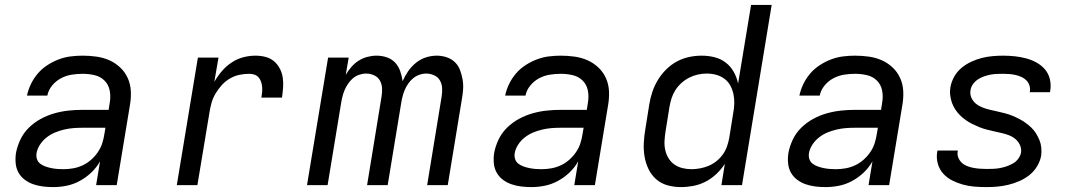

<svg xmlns="http://www.w3.org/2000/svg" viewBox="-20 -755 4390 783"><path d="M197 8Q176 8 155.5 5.5Q135 3 116 -3.5Q97 -10 81 -22Q65 -34 55.5 -51Q46 -68 44 -88.5Q42 -109 45 -130Q50 -158 63 -185.5Q76 -213 98 -234.5Q120 -256 147 -270.5Q174 -285 202.5 -293Q231 -301 259.5 -304Q288 -307 316 -307H423L428 -339Q432 -364 427 -387.5Q422 -411 405.5 -427Q389 -443 365.5 -448.5Q342 -454 317 -454Q295 -454 272.5 -450.5Q250 -447 229 -436Q208 -425 192.5 -406Q177 -387 173 -365H90Q95 -389 106 -412Q117 -435 134 -455Q151 -475 173.5 -489.5Q196 -504 220 -513Q244 -522 268.5 -525Q293 -528 317 -528Q346 -528 374 -524Q402 -520 426.5 -509Q451 -498 470.5 -479.5Q490 -461 501 -436.5Q512 -412 513.5 -384Q515 -356 510 -327L456 0H372L388 -97Q374 -72 352.5 -51.5Q331 -31 305 -17Q279 -3 251.5 2.5Q224 8 197 8ZM238 -65Q258 -65 278 -68.5Q298 -72 316.5 -80.5Q335 -89 351 -103Q367 -117 379 -134.5Q391 -152 397 -171Q403 -190 406 -210L410 -234H315Q297 -234 278.5 -232.5Q260 -231 241 -226.5Q222 -222 204 -214.5Q186 -207 170 -194.5Q154 -182 143 -165Q132 -148 129 -130Q127 -117 131 -105.5Q135 -94 144.5 -87Q154 -80 165.5 -76Q177 -72 189 -69.5Q201 -67 213.5 -66Q226 -65 238 -65Z M701 0 787 -520H871L854 -421Q867 -444 884.5 -464.5Q902 -485 924.5 -500Q947 -515 972 -521.5Q997 -528 1022 -528Q1043 -528 1062.5 -523Q1082 -518 1096.5 -506Q1111 -494 1120.5 -476.5Q1130 -459 1133 -439Q1136 -419 1134.5 -398.5Q1133 -378 1130 -357H1046Q1048 -368 1049 -379Q1050 -390 1049 -401Q1048 -412 1044.5 -422Q1041 -432 1034.5 -439.5Q1028 -447 1018 -450.5Q1008 -454 997 -454Q977 -454 957 -450Q937 -446 918 -435Q899 -424 884.5 -408Q870 -392 859 -373.5Q848 -355 842.5 -335Q837 -315 834 -295L785 0Z M1232 0 1318 -520H1402L1390 -450Q1400 -467 1413 -482Q1426 -497 1442.5 -507.5Q1459 -518 1478 -523Q1497 -528 1515 -528H1516Q1538 -528 1558 -521Q1578 -514 1591.5 -499.5Q1605 -485 1612 -465Q1619 -445 1622 -424Q1631 -445 1644.5 -464.5Q1658 -484 1676.5 -499Q1695 -514 1717 -521Q1739 -528 1761 -528Q1782 -528 1801.5 -521.5Q1821 -515 1835 -501.5Q1849 -488 1856 -469.5Q1863 -451 1866.5 -431Q1870 -411 1868.5 -389.5Q1867 -368 1863 -347L1806 0H1722L1781 -361Q1784 -379 1783 -396Q1782 -413 1774 -427Q1766 -441 1750.5 -448Q1735 -455 1718 -455Q1704 -455 1690 -450Q1676 -445 1664.5 -435.5Q1653 -426 1644.5 -413.5Q1636 -401 1630.5 -388Q1625 -375 1621.5 -361Q1618 -347 1616 -334L1561 0H1477L1536 -361Q1539 -379 1538 -396Q1537 -413 1529 -427Q1521 -441 1505.5 -448Q1490 -455 1473 -455Q1459 -455 1444.5 -450Q1430 -445 1419 -435.5Q1408 -426 1399.5 -413.5Q1391 -401 1385.5 -388Q1380 -375 1376.5 -361Q1373 -347 1371 -334L1316 0Z M2147 8Q2126 8 2105.5 5.5Q2085 3 2066 -3.5Q2047 -10 2031 -22Q2015 -34 2005.5 -51Q1996 -68 1994 -88.5Q1992 -109 1995 -130Q2000 -158 2013 -185.5Q2026 -213 2048 -234.5Q2070 -256 2097 -270.5Q2124 -285 2152.5 -293Q2181 -301 2209.5 -304Q2238 -307 2266 -307H2373L2378 -339Q2382 -364 2377 -387.5Q2372 -411 2355.5 -427Q2339 -443 2315.5 -448.5Q2292 -454 2267 -454Q2245 -454 2222.5 -450.5Q2200 -447 2179 -436Q2158 -425 2142.5 -406Q2127 -387 2123 -365H2040Q2045 -389 2056 -412Q2067 -435 2084 -455Q2101 -475 2123.5 -489.5Q2146 -504 2170 -513Q2194 -522 2218.5 -525Q2243 -528 2267 -528Q2296 -528 2324 -524Q2352 -520 2376.5 -509Q2401 -498 2420.5 -479.5Q2440 -461 2451 -436.5Q2462 -412 2463.5 -384Q2465 -356 2460 -327L2406 0H2322L2338 -97Q2324 -72 2302.5 -51.5Q2281 -31 2255 -17Q2229 -3 2201.5 2.5Q2174 8 2147 8ZM2188 -65Q2208 -65 2228 -68.5Q2248 -72 2266.5 -80.5Q2285 -89 2301 -103Q2317 -117 2329 -134.5Q2341 -152 2347 -171Q2353 -190 2356 -210L2360 -234H2265Q2247 -234 2228.5 -232.5Q2210 -231 2191 -226.5Q2172 -222 2154 -214.5Q2136 -207 2120 -194.5Q2104 -182 2093 -165Q2082 -148 2079 -130Q2077 -117 2081 -105.5Q2085 -94 2094.5 -87Q2104 -80 2115.5 -76Q2127 -72 2139 -69.5Q2151 -67 2163.5 -66Q2176 -65 2188 -65Z M2757 8Q2728 8 2701.5 0.5Q2675 -7 2655.5 -24.5Q2636 -42 2624.5 -66Q2613 -90 2608.5 -117Q2604 -144 2605.5 -172.5Q2607 -201 2612 -230L2628 -330Q2632 -355 2640.5 -380.5Q2649 -406 2663 -429Q2677 -452 2696.5 -471.5Q2716 -491 2740 -504Q2764 -517 2790 -522.5Q2816 -528 2841 -528Q2869 -528 2894.5 -521.5Q2920 -515 2940 -499.5Q2960 -484 2972.5 -461.5Q2985 -439 2990 -414L3043 -735H3127L3006 0H2922L2936 -87Q2922 -65 2902 -46Q2882 -27 2858 -14.5Q2834 -2 2808 3Q2782 8 2757 8ZM2800 -65Q2817 -65 2835.5 -68.5Q2854 -72 2870.5 -79Q2887 -86 2902 -98Q2917 -110 2928 -125.5Q2939 -141 2945 -158.5Q2951 -176 2954 -193L2970 -293Q2974 -313 2974.5 -333Q2975 -353 2971 -371.5Q2967 -390 2958 -406.5Q2949 -423 2934 -434Q2919 -445 2900.5 -450Q2882 -455 2862 -455Q2844 -455 2826 -451Q2808 -447 2791 -438.5Q2774 -430 2759 -416.5Q2744 -403 2734 -387Q2724 -371 2718.5 -353.5Q2713 -336 2710 -318L2694 -218Q2691 -199 2690 -180Q2689 -161 2693 -143Q2697 -125 2706.5 -109.5Q2716 -94 2730.5 -84Q2745 -74 2763 -69.5Q2781 -65 2800 -65Z M3347 8Q3326 8 3305.5 5.5Q3285 3 3266 -3.5Q3247 -10 3231 -22Q3215 -34 3205.5 -51Q3196 -68 3194 -88.5Q3192 -109 3195 -130Q3200 -158 3213 -185.5Q3226 -213 3248 -234.5Q3270 -256 3297 -270.5Q3324 -285 3352.5 -293Q3381 -301 3409.5 -304Q3438 -307 3466 -307H3573L3578 -339Q3582 -364 3577 -387.5Q3572 -411 3555.5 -427Q3539 -443 3515.5 -448.5Q3492 -454 3467 -454Q3445 -454 3422.5 -450.5Q3400 -447 3379 -436Q3358 -425 3342.5 -406Q3327 -387 3323 -365H3240Q3245 -389 3256 -412Q3267 -435 3284 -455Q3301 -475 3323.5 -489.5Q3346 -504 3370 -513Q3394 -522 3418.5 -525Q3443 -528 3467 -528Q3496 -528 3524 -524Q3552 -520 3576.5 -509Q3601 -498 3620.5 -479.5Q3640 -461 3651 -436.5Q3662 -412 3663.5 -384Q3665 -356 3660 -327L3606 0H3522L3538 -97Q3524 -72 3502.5 -51.5Q3481 -31 3455 -17Q3429 -3 3401.5 2.5Q3374 8 3347 8ZM3388 -65Q3408 -65 3428 -68.5Q3448 -72 3466.5 -80.5Q3485 -89 3501 -103Q3517 -117 3529 -134.5Q3541 -152 3547 -171Q3553 -190 3556 -210L3560 -234H3465Q3447 -234 3428.5 -232.5Q3410 -231 3391 -226.5Q3372 -222 3354 -214.5Q3336 -207 3320 -194.5Q3304 -182 3293 -165Q3282 -148 3279 -130Q3277 -117 3281 -105.5Q3285 -94 3294.5 -87Q3304 -80 3315.5 -76Q3327 -72 3339 -69.5Q3351 -67 3363.5 -66Q3376 -65 3388 -65Z M4003 8Q3978 8 3953.5 6Q3929 4 3906 -2.5Q3883 -9 3862.5 -19.5Q3842 -30 3826.5 -47Q3811 -64 3804.5 -87.5Q3798 -111 3802 -135L3803 -141H3886V-139Q3883 -125 3888 -112.5Q3893 -100 3902 -91.5Q3911 -83 3923.5 -78Q3936 -73 3949 -70.5Q3962 -68 3976 -67Q3990 -66 4003 -66Q4017 -66 4030.5 -66.5Q4044 -67 4057.5 -69.5Q4071 -72 4084.5 -76.5Q4098 -81 4111 -88.5Q4124 -96 4132.5 -107.5Q4141 -119 4144 -133Q4146 -149 4139.5 -163.5Q4133 -178 4121 -188Q4109 -198 4094.5 -203.5Q4080 -209 4064.5 -212.5Q4049 -216 4033.5 -219.5Q4018 -223 4002.5 -227Q3987 -231 3972.5 -237Q3958 -243 3944 -250Q3930 -257 3917.5 -266Q3905 -275 3894.5 -285.5Q3884 -296 3875.5 -309Q3867 -322 3862 -336.5Q3857 -351 3855 -367Q3853 -383 3856 -400Q3860 -422 3871.5 -442.5Q3883 -463 3901 -478Q3919 -493 3940.5 -503Q3962 -513 3983.5 -518.5Q4005 -524 4027 -526Q4049 -528 4070 -528Q4095 -528 4118.5 -525.5Q4142 -523 4164.5 -517Q4187 -511 4207 -500Q4227 -489 4241.5 -472Q4256 -455 4261.5 -432Q4267 -409 4263 -385L4262 -379H4179L4180 -382Q4182 -395 4178 -407Q4174 -419 4165.5 -427.5Q4157 -436 4146 -441Q4135 -446 4122.5 -449Q4110 -452 4097 -453Q4084 -454 4071 -454Q4058 -454 4045 -453.5Q4032 -453 4019 -450.5Q4006 -448 3993 -443.5Q3980 -439 3968.5 -431.5Q3957 -424 3948.5 -412.5Q3940 -401 3938 -388Q3935 -371 3941.5 -356.5Q3948 -342 3959.5 -332.5Q3971 -323 3986 -317Q4001 -311 4016.5 -307.5Q4032 -304 4047.5 -300.5Q4063 -297 4078.5 -293Q4094 -289 4108.5 -283Q4123 -277 4136.5 -270Q4150 -263 4162.5 -254Q4175 -245 4186 -234.5Q4197 -224 4205 -211Q4213 -198 4219 -183.5Q4225 -169 4226.5 -153Q4228 -137 4226 -120Q4222 -98 4209.5 -77Q4197 -56 4178 -41Q4159 -26 4137 -16.5Q4115 -7 4092.5 -1.5Q4070 4 4047.5 6Q4025 8 4003 8Z"/></svg>

Font: Iosevka Custom Oblique
Style: Regular
Weight: 400
Italic angle: -9°
Designer: Belleve Invis
Foundry: Belleve Invis
Version: Version 27.0.1